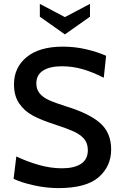

<svg xmlns="http://www.w3.org/2000/svg" viewBox="-20 -954 622 988"><path d="M50 -34 64 -149Q118 -123 179 -105.5Q240 -88 299 -88Q362 -88 397 -111Q432 -134 432 -181Q432 -216 413.5 -238.5Q395 -261 360 -277Q325 -293 258 -315Q192 -336 148.5 -359.5Q105 -383 78.5 -422Q52 -461 52 -520Q52 -607 117.5 -660.5Q183 -714 304 -714Q365 -714 423 -700.5Q481 -687 526 -667L514 -554Q455 -584 403.5 -598.5Q352 -613 298 -613Q237 -613 202 -591Q167 -569 167 -525Q167 -494 184 -473.5Q201 -453 231.5 -439Q262 -425 319 -407Q438 -371 495 -321Q552 -271 552 -185Q552 -98 487.5 -42Q423 14 280 14Q219 14 153.5 -0.5Q88 -15 50 -34ZM185 -868V-934L314 -866L443 -934V-868L314 -777Z"/></svg>

Font: Cabin Medium
Style: Regular
Weight: 500
Designer: Pablo Impallari
Foundry: Pablo Impallari. http://www.impallari.com Igino Marini. http://www.ikern.com
Version: Version 2.001